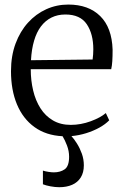

<svg xmlns="http://www.w3.org/2000/svg" viewBox="-20 -572 528 821"><path d="M233.5 228.5Q216 228.5 196 224.8Q176 221 163.5 216V157.5Q174 161 187.8 163Q201.5 165 210 165Q238 165 256.8 151.8Q275.5 138.5 275.5 98Q275.5 74 266.5 50.2Q257.5 26.5 247.5 10.5Q176.5 7 127.2 -28.8Q78 -64.5 52.5 -125.8Q27 -187 27 -267.5Q27 -333 46.5 -385.5Q66 -438 99.8 -475.2Q133.5 -512.5 177.8 -532.5Q222 -552.5 272 -552.5Q358.5 -552.5 408.5 -503.2Q458.5 -454 461.5 -359.5Q461.5 -330.5 460.2 -310.8Q459 -291 455.5 -276H111.5Q111.5 -228 121.8 -185Q132 -142 153 -109Q174 -76 206.5 -57Q239 -38 282.5 -38Q325.5 -38 367.8 -53.5Q410 -69 432.5 -88.5L447 -57.5Q430.5 -40.5 404.8 -26.2Q379 -12 348.5 -2.5Q318 7 285.5 10Q297 22.5 309.2 42Q321.5 61.5 330 85.2Q338.5 109 338.5 135Q338.5 166 325.2 187Q312 208 288.5 218.2Q265 228.5 233.5 228.5ZM112.5 -314.5 376 -317.5Q377.5 -326.5 378.2 -339Q379 -351.5 379 -361Q379 -427 351 -468.5Q323 -510 259.5 -510Q226.5 -510 200.2 -497Q174 -484 155.2 -459.2Q136.5 -434.5 125.8 -398Q115 -361.5 112.5 -314.5Z"/></svg>

Font: Merriweather 60pt Light
Style: Regular
Weight: 300
Version: Version 2.100